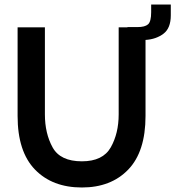

<svg xmlns="http://www.w3.org/2000/svg" viewBox="-20 -821 777 851"><path d="M179 -700V-314Q179 -230 213 -168Q247 -106 343 -106Q436 -106 471 -168Q506 -230 506 -314V-700H545V-701H590Q622 -701 636 -713Q650 -725 650 -767V-801H737V-753Q737 -696 704.5 -671.5Q672 -647 625 -644V-307Q625 -149 548.5 -69.5Q472 10 343 10Q212 10 135 -69.5Q58 -149 58 -307V-700Z"/></svg>

Font: Lopes Sans SemiBold
Style: Regular
Weight: 600
Designer: Gabriel Lam, Diego Maldonado
Foundry: TypeRant, Foresti Design
Version: Version 4.000